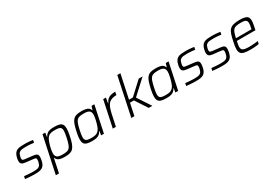

<svg xmlns="http://www.w3.org/2000/svg" viewBox="52 -1884 4603 3225"><g transform="rotate(-30 2353.5 -271.5)"><path d="M216 8Q186 8 152 6.5Q118 5 85 2Q52 -1 26 -4L37 -54Q67 -51 90 -49Q113 -47 133 -45.5Q153 -44 173 -43.5Q193 -43 217 -43Q272 -43 300.5 -52Q329 -61 342.5 -81.5Q356 -102 364 -136Q368 -151 369.5 -163Q371 -175 371 -184Q371 -209 356.5 -215.5Q342 -222 311 -225L170 -241Q122 -246 101.5 -264.5Q81 -283 81 -320Q81 -330 82.5 -345.5Q84 -361 88 -378Q99 -427 117.5 -455Q136 -483 163 -496.5Q190 -510 226 -514Q262 -518 308 -518Q334 -518 364 -516.5Q394 -515 422.5 -512Q451 -509 473 -505L462 -455Q435 -460 409 -462.5Q383 -465 357 -466Q331 -467 301 -467Q262 -467 232 -463Q202 -459 180.5 -441Q159 -423 149 -381Q146 -368 143.5 -356.5Q141 -345 141 -335Q141 -310 155.5 -303Q170 -296 203 -293L340 -277Q372 -274 392.5 -266.5Q413 -259 422.5 -244Q432 -229 432 -200Q432 -188 430 -170.5Q428 -153 423 -131Q414 -87 397.5 -59.5Q381 -32 356.5 -17.5Q332 -3 297 2.5Q262 8 216 8Z M507 200 658 -510H711L699 -432H704Q723 -469 749 -487.5Q775 -506 809 -512Q843 -518 887 -518Q949 -518 986.5 -507Q1024 -496 1041 -468.5Q1058 -441 1058 -392Q1058 -366 1053.5 -331.5Q1049 -297 1040 -253Q1024 -174 1005.5 -123.5Q987 -73 961.5 -44Q936 -15 897 -3.5Q858 8 800 8Q752 8 716.5 1Q681 -6 659 -23.5Q637 -41 630 -70H625L568 200ZM780 -45Q831 -45 863 -52Q895 -59 915 -80.5Q935 -102 949.5 -143.5Q964 -185 979 -255Q988 -298 993 -329.5Q998 -361 998 -383Q998 -419 985 -436.5Q972 -454 943 -460Q914 -466 866 -466Q823 -466 795 -459Q767 -452 748 -437Q729 -422 714 -397Q704 -380 694.5 -355.5Q685 -331 676.5 -302.5Q668 -274 661.5 -244.5Q655 -215 651 -188.5Q647 -162 647 -143Q647 -90 678 -67.5Q709 -45 780 -45Z M1325 8Q1264 8 1226 -3Q1188 -14 1171 -41.5Q1154 -69 1154 -118Q1154 -144 1158.5 -178.5Q1163 -213 1173 -257Q1190 -336 1207.5 -386.5Q1225 -437 1251 -466Q1277 -495 1315.5 -506.5Q1354 -518 1412 -518Q1460 -518 1495.5 -511Q1531 -504 1553 -486.5Q1575 -469 1582 -440H1587L1609 -510H1663L1555 0H1501L1513 -78H1508Q1489 -42 1463 -23Q1437 -4 1403 2Q1369 8 1325 8ZM1346 -44Q1389 -44 1417 -51.5Q1445 -59 1464 -74Q1483 -89 1498 -113Q1509 -130 1519 -157Q1529 -184 1537.5 -214.5Q1546 -245 1552.5 -274.5Q1559 -304 1562 -328.5Q1565 -353 1565 -367Q1565 -420 1534.5 -442.5Q1504 -465 1432 -465Q1382 -465 1350 -458Q1318 -451 1297.5 -429.5Q1277 -408 1262.5 -366.5Q1248 -325 1233 -255Q1224 -213 1219 -181Q1214 -149 1214 -127Q1214 -92 1227 -74Q1240 -56 1269.5 -50Q1299 -44 1346 -44Z M1727 0 1835 -510H1888L1870 -405H1875Q1896 -452 1924 -476Q1952 -500 1989.5 -509Q2027 -518 2073 -518L2061 -458Q2004 -458 1965.5 -442.5Q1927 -427 1903 -397.5Q1879 -368 1864.5 -328Q1850 -288 1839 -241L1787 0Z M2086 0 2243 -743H2303L2206 -285H2281L2524 -510H2599L2325 -257L2494 0H2424L2271 -233H2195L2146 0Z M2765 8Q2704 8 2666 -3Q2628 -14 2611 -41.5Q2594 -69 2594 -118Q2594 -144 2598.5 -178.5Q2603 -213 2613 -257Q2630 -336 2647.5 -386.5Q2665 -437 2691 -466Q2717 -495 2755.5 -506.5Q2794 -518 2852 -518Q2900 -518 2935.5 -511Q2971 -504 2993 -486.5Q3015 -469 3022 -440H3027L3049 -510H3103L2995 0H2941L2953 -78H2948Q2929 -42 2903 -23Q2877 -4 2843 2Q2809 8 2765 8ZM2786 -44Q2829 -44 2857 -51.5Q2885 -59 2904 -74Q2923 -89 2938 -113Q2949 -130 2959 -157Q2969 -184 2977.5 -214.5Q2986 -245 2992.5 -274.5Q2999 -304 3002 -328.5Q3005 -353 3005 -367Q3005 -420 2974.5 -442.5Q2944 -465 2872 -465Q2822 -465 2790 -458Q2758 -451 2737.5 -429.5Q2717 -408 2702.5 -366.5Q2688 -325 2673 -255Q2664 -213 2659 -181Q2654 -149 2654 -127Q2654 -92 2667 -74Q2680 -56 2709.5 -50Q2739 -44 2786 -44Z M3342 8Q3312 8 3278 6.5Q3244 5 3211 2Q3178 -1 3152 -4L3163 -54Q3193 -51 3216 -49Q3239 -47 3259 -45.5Q3279 -44 3299 -43.5Q3319 -43 3343 -43Q3398 -43 3426.5 -52Q3455 -61 3468.5 -81.5Q3482 -102 3490 -136Q3494 -151 3495.5 -163Q3497 -175 3497 -184Q3497 -209 3482.5 -215.5Q3468 -222 3437 -225L3296 -241Q3248 -246 3227.5 -264.5Q3207 -283 3207 -320Q3207 -330 3208.5 -345.5Q3210 -361 3214 -378Q3225 -427 3243.5 -455Q3262 -483 3289 -496.5Q3316 -510 3352 -514Q3388 -518 3434 -518Q3460 -518 3490 -516.5Q3520 -515 3548.5 -512Q3577 -509 3599 -505L3588 -455Q3561 -460 3535 -462.5Q3509 -465 3483 -466Q3457 -467 3427 -467Q3388 -467 3358 -463Q3328 -459 3306.5 -441Q3285 -423 3275 -381Q3272 -368 3269.5 -356.5Q3267 -345 3267 -335Q3267 -310 3281.5 -303Q3296 -296 3329 -293L3466 -277Q3498 -274 3518.5 -266.5Q3539 -259 3548.5 -244Q3558 -229 3558 -200Q3558 -188 3556 -170.5Q3554 -153 3549 -131Q3540 -87 3523.5 -59.5Q3507 -32 3482.5 -17.5Q3458 -3 3423 2.5Q3388 8 3342 8Z M3849 8Q3819 8 3785 6.5Q3751 5 3718 2Q3685 -1 3659 -4L3670 -54Q3700 -51 3723 -49Q3746 -47 3766 -45.5Q3786 -44 3806 -43.5Q3826 -43 3850 -43Q3905 -43 3933.5 -52Q3962 -61 3975.5 -81.5Q3989 -102 3997 -136Q4001 -151 4002.5 -163Q4004 -175 4004 -184Q4004 -209 3989.5 -215.5Q3975 -222 3944 -225L3803 -241Q3755 -246 3734.5 -264.5Q3714 -283 3714 -320Q3714 -330 3715.5 -345.5Q3717 -361 3721 -378Q3732 -427 3750.5 -455Q3769 -483 3796 -496.5Q3823 -510 3859 -514Q3895 -518 3941 -518Q3967 -518 3997 -516.5Q4027 -515 4055.5 -512Q4084 -509 4106 -505L4095 -455Q4068 -460 4042 -462.5Q4016 -465 3990 -466Q3964 -467 3934 -467Q3895 -467 3865 -463Q3835 -459 3813.5 -441Q3792 -423 3782 -381Q3779 -368 3776.5 -356.5Q3774 -345 3774 -335Q3774 -310 3788.5 -303Q3803 -296 3836 -293L3973 -277Q4005 -274 4025.5 -266.5Q4046 -259 4055.5 -244Q4065 -229 4065 -200Q4065 -188 4063 -170.5Q4061 -153 4056 -131Q4047 -87 4030.5 -59.5Q4014 -32 3989.5 -17.5Q3965 -3 3930 2.5Q3895 8 3849 8Z M4393 8Q4318 8 4273 -3.5Q4228 -15 4209.5 -42.5Q4191 -70 4191 -117Q4191 -143 4196.5 -177.5Q4202 -212 4211 -254Q4226 -327 4242 -377.5Q4258 -428 4285 -459Q4312 -490 4359 -504Q4406 -518 4482 -518Q4549 -518 4587 -506.5Q4625 -495 4641 -470.5Q4657 -446 4657 -403Q4657 -391 4654 -367.5Q4651 -344 4645.5 -315Q4640 -286 4633 -255L4629 -234H4268Q4261 -200 4256 -173Q4251 -146 4251 -127Q4251 -94 4265 -76.5Q4279 -59 4312 -51.5Q4345 -44 4402 -44Q4427 -44 4457.5 -46Q4488 -48 4517.5 -50.5Q4547 -53 4571 -57L4560 -6Q4540 -2 4512 1.5Q4484 5 4453 6.5Q4422 8 4393 8ZM4278 -281H4579L4583 -299Q4588 -328 4592 -350.5Q4596 -373 4596 -389Q4596 -423 4583 -439Q4570 -455 4544 -460.5Q4518 -466 4476 -466Q4423 -466 4389.5 -459Q4356 -452 4336.5 -432.5Q4317 -413 4304 -377Q4291 -341 4278 -281Z"/></g></svg>

Font: Saira Thin Light
Style: Italic
Weight: 300
Italic angle: -12°
Version: Version 1.101